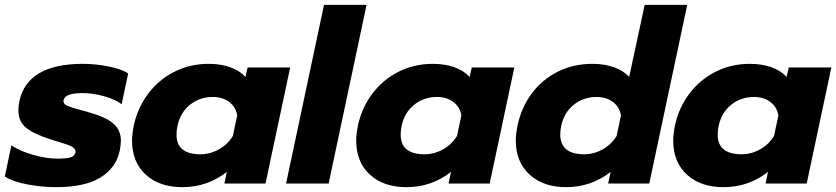

<svg xmlns="http://www.w3.org/2000/svg" viewBox="-33 -759 3458 794"><path d="M-13 -29 14 -158Q50 -134 104 -118.5Q158 -103 206 -103Q241 -103 258 -108Q275 -113 279 -128Q281 -140 272 -147.5Q263 -155 237.5 -163.5Q212 -172 178 -182Q106 -205 74.5 -231Q43 -257 43 -302Q43 -321 47 -340Q80 -495 310 -495Q362 -495 417 -484Q472 -473 497 -455L470 -328Q444 -348 397.5 -361Q351 -374 308 -374Q274 -374 254 -367.5Q234 -361 230 -345Q227 -330 244.5 -322Q262 -314 308 -302Q313 -301 319.5 -299Q326 -297 333 -295Q407 -274 437 -247Q467 -220 467 -177Q467 -162 462 -135Q447 -65 382.5 -25Q318 15 198 15Q140 15 79.5 3.5Q19 -8 -13 -29Z M513 -178Q513 -202 520 -239Q536 -314 580.5 -372.5Q625 -431 689.5 -463Q754 -495 830 -495Q880 -495 919 -481Q958 -467 982 -441L991 -480H1167L1065 0H895L905 -48Q824 15 721 15Q626 15 569.5 -37Q513 -89 513 -178ZM930 -197 948 -282Q942 -317 914.5 -337.5Q887 -358 847 -358Q793 -358 753 -326Q713 -294 701 -239Q697 -222 697 -202Q697 -121 796 -121Q836 -121 872.5 -141.5Q909 -162 930 -197Z M1307 -739H1483L1326 0H1150Z M1440 -178Q1440 -202 1447 -239Q1463 -314 1507.5 -372.5Q1552 -431 1616.5 -463Q1681 -495 1757 -495Q1807 -495 1846 -481Q1885 -467 1909 -441L1918 -480H2094L1992 0H1822L1832 -48Q1751 15 1648 15Q1553 15 1496.5 -37Q1440 -89 1440 -178ZM1857 -197 1875 -282Q1869 -317 1841.5 -337.5Q1814 -358 1774 -358Q1720 -358 1680 -326Q1640 -294 1628 -239Q1624 -222 1624 -202Q1624 -121 1723 -121Q1763 -121 1799.5 -141.5Q1836 -162 1857 -197Z M2100 -178Q2100 -202 2107 -239Q2123 -315 2166.5 -373Q2210 -431 2274.5 -463Q2339 -495 2417 -495Q2467 -495 2506 -481Q2545 -467 2569 -441L2633 -739H2809L2652 0H2482L2492 -48Q2411 15 2308 15Q2214 15 2157 -37Q2100 -89 2100 -178ZM2517 -197 2535 -282Q2529 -317 2501.5 -337.5Q2474 -358 2434 -358Q2380 -358 2340 -326Q2300 -294 2288 -239Q2284 -222 2284 -203Q2284 -121 2383 -121Q2423 -121 2459.5 -141.5Q2496 -162 2517 -197Z M2751 -178Q2751 -202 2758 -239Q2774 -314 2818.5 -372.5Q2863 -431 2927.5 -463Q2992 -495 3068 -495Q3118 -495 3157 -481Q3196 -467 3220 -441L3229 -480H3405L3303 0H3133L3143 -48Q3062 15 2959 15Q2864 15 2807.5 -37Q2751 -89 2751 -178ZM3168 -197 3186 -282Q3180 -317 3152.5 -337.5Q3125 -358 3085 -358Q3031 -358 2991 -326Q2951 -294 2939 -239Q2935 -222 2935 -202Q2935 -121 3034 -121Q3074 -121 3110.5 -141.5Q3147 -162 3168 -197Z"/></svg>

Font: Prompt
Style: Bold Italic
Weight: 700
Italic angle: -12°
Designer: Katatrad Team
Foundry: CadsonDemak
Version: Version 1.001